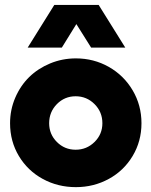

<svg xmlns="http://www.w3.org/2000/svg" viewBox="-20 -749 617 782"><path d="M21 -247.1Q21 -301.8 42 -350.8Q63 -399.9 98.9 -435.1Q134.8 -470.2 184.3 -490.7Q233.9 -511.2 289.1 -511.2Q361.8 -511.2 423.1 -476.6Q484.4 -441.9 520.3 -381.1Q556.2 -320.3 556.2 -247.1Q556.2 -173.8 520.3 -113.8Q484.4 -53.7 423.1 -20.3Q361.8 13.2 289.1 13.2Q215.3 13.2 154.1 -20.3Q92.8 -53.7 56.9 -113.5Q21 -173.3 21 -247.1ZM92.8 -555.2 201.2 -729H381.8L490.2 -555.2H351.1L291 -650.9L231.9 -555.2ZM180.2 -247.1Q180.2 -202.1 211.7 -170.7Q243.2 -139.2 288.1 -139.2Q333 -139.2 365 -170.7Q397 -202.1 397 -247.1Q397 -293 365 -325Q333 -356.9 288.1 -356.9Q243.2 -356.9 211.7 -325Q180.2 -293 180.2 -247.1Z"/></svg>

Font: Human Sans Black
Style: Regular
Weight: 800
Designer: Tim Radville
Foundry: Continuum
Version: Version 1.000;FEAKit 1.0